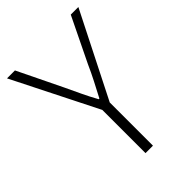

<svg xmlns="http://www.w3.org/2000/svg" viewBox="-196 -749 839 839"><g transform="rotate(-45 223.5 -329.5)"><path d="M200 0V-267L3 -659H52L152 -453Q169 -417 185.5 -382Q202 -347 222 -311H226Q245 -347 263 -382Q281 -417 297 -453L397 -659H444L246 -267V0Z"/></g></svg>

Font: hySource Sans Pro Light
Style: Regular
Weight: 300
Designer: Paul D. Hunt
Foundry: Adobe Systems Incorporated
Version: Version 2.021;PS 2.000;hotconv 1.0.86;makeotf.lib2.5.63406